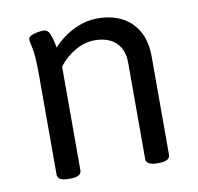

<svg xmlns="http://www.w3.org/2000/svg" viewBox="-65 -596 687 666"><g transform="rotate(-10 278.5 -263.5)"><path d="M86 -20V-371Q86 -437 80 -465.5Q74 -494 74 -497Q74 -509 93 -514.5Q112 -520 128 -520Q142 -520 148.5 -505.5Q155 -491 158.5 -475Q162 -459 163 -454Q195 -489 236 -509Q277 -529 319 -529Q395 -529 438.5 -486Q482 -443 482 -367V-20Q482 2 442 2H438Q398 2 398 -20V-359Q398 -405 371.5 -430.5Q345 -456 296 -456Q262 -456 228.5 -437Q195 -418 170 -386V-20Q170 2 130 2H126Q86 2 86 -20Z"/></g></svg>

Font: Asap-Regular
Style: Regular
Weight: 400
Designer: Pablo Cosgaya
Foundry: Omnibus-Type
Version: Version 2.000; ttfautohint (v1.8)